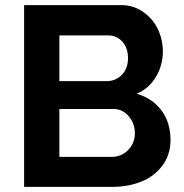

<svg xmlns="http://www.w3.org/2000/svg" viewBox="-20 -730 720 750"><path d="M417 0H74.2V-710H454.1Q502 -710 540 -682.9Q578.1 -655.8 597.2 -615Q616.2 -574.2 616.2 -528.8Q616.2 -475.6 589.4 -430.2Q562.5 -384.8 514.2 -363.8Q575.7 -345.7 610.8 -298.6Q646 -251.5 646 -183.1Q646 -125.5 614.5 -83.3Q583 -41 531.7 -20.5Q480.5 0 417 0ZM211.9 -591.8V-413.1H396Q431.6 -413.1 455.8 -437.5Q480 -461.9 480 -502.9Q480 -543 457.8 -567.4Q435.5 -591.8 401.9 -591.8ZM423.8 -304.2H211.9V-117.2H417Q454.1 -117.2 480.5 -144Q506.8 -170.9 506.8 -209Q506.8 -248 482.7 -276.1Q458.5 -304.2 423.8 -304.2Z"/></svg>

Font: Rawline
Style: Bold
Weight: 700
Designer: Matt McInerney, Pablo Impallari, Rodrigo Fuenzalida
Foundry: Matt McInerney, Pablo Impallari, Rodrigo Fuenzalida
Version: Version 4.020;PS 004.020;hotconv 1.0.88;makeotf.lib2.5.64775